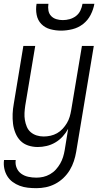

<svg xmlns="http://www.w3.org/2000/svg" viewBox="-26 -760 546 1003"><path d="M164 223Q141 223 119 220.5Q97 218 77 210.5Q57 203 40 190.5Q23 178 12 160Q1 142 -3.5 120.5Q-8 99 -5 76H56Q53 98 61 117Q69 136 85 147.5Q101 159 121.5 163.5Q142 168 164 168Q182 168 200 164Q218 160 235.5 150Q253 140 266 125.5Q279 111 288.5 94.5Q298 78 303.5 60Q309 42 312 24L330 -87Q318 -65 301 -46.5Q284 -28 262.5 -15.5Q241 -3 217.5 2.5Q194 8 171 8Q145 8 121 0Q97 -8 80.5 -25Q64 -42 54.5 -65.5Q45 -89 42 -114Q39 -139 40 -165Q41 -191 46 -218L96 -520H158L106 -209Q103 -189 102 -170Q101 -151 104 -133Q107 -115 114 -98Q121 -81 134.5 -69.5Q148 -58 165.5 -52.5Q183 -47 202 -47Q220 -47 238 -51Q256 -55 272 -64Q288 -73 301 -87Q314 -101 323.5 -117Q333 -133 338 -150Q343 -167 346 -185L402 -520H464L372 33Q368 57 360 81.5Q352 106 338.5 128.5Q325 151 305 170Q285 189 261.5 201Q238 213 213.5 218Q189 223 164 223ZM293 -600Q264 -600 236.5 -607.5Q209 -615 190 -634.5Q171 -654 165.5 -682.5Q160 -711 165 -740H227Q224 -722 227 -705Q230 -688 241 -676.5Q252 -665 268 -660Q284 -655 302 -655Q320 -655 338 -660Q356 -665 371 -676.5Q386 -688 394 -705Q402 -722 405 -740H467Q462 -711 447.5 -682.5Q433 -654 408 -634.5Q383 -615 352.5 -607.5Q322 -600 293 -600Z"/></svg>

Font: Iosevka Curly Light
Style: Italic
Weight: 300
Italic angle: -9°
Monospace: yes
Designer: Belleve Invis
Foundry: Belleve Invis
Version: Version 22.1.2; ttfautohint (v1.8.4)